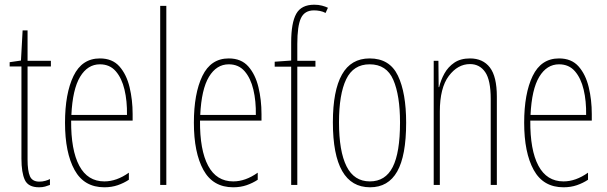

<svg xmlns="http://www.w3.org/2000/svg" viewBox="-20 -785 2578 815"><path d="M147 -14Q160 -14 172.5 -17.5Q185 -21 192 -25V0Q182 4 171 7Q160 10 146 10Q100 10 85.5 -21Q71 -52 71 -112V-503H21V-521L69 -528L76 -656H97V-527H196V-503H97V-108Q97 -60 107 -37Q117 -14 147 -14Z M404 -537Q457 -537 487 -503Q517 -469 530 -415Q543 -361 543 -301V-273H282Q281 -148 316.5 -81.5Q352 -15 423 -15Q475 -15 527 -52V-22Q506 -8 480 1Q454 10 423 10Q337 10 296.5 -63.5Q256 -137 256 -264Q256 -388 292 -462.5Q328 -537 404 -537ZM404 -512Q352 -512 320 -459Q288 -406 283 -297H519Q520 -356 508.5 -404.5Q497 -453 471.5 -482.5Q446 -512 404 -512Z M686 0H660V-760H686Z M951 -537Q1004 -537 1034 -503Q1064 -469 1077 -415Q1090 -361 1090 -301V-273H829Q828 -148 863.5 -81.5Q899 -15 970 -15Q1022 -15 1074 -52V-22Q1053 -8 1027 1Q1001 10 970 10Q884 10 843.5 -63.5Q803 -137 803 -264Q803 -388 839 -462.5Q875 -537 951 -537ZM951 -512Q899 -512 867 -459Q835 -406 830 -297H1066Q1067 -356 1055.5 -404.5Q1044 -453 1018.5 -482.5Q993 -512 951 -512Z M1319 -502H1242V0H1216V-502H1146V-523L1216 -528V-605Q1216 -688 1237.5 -726.5Q1259 -765 1314 -765Q1332 -765 1347 -761Q1362 -757 1372 -752L1362 -730Q1351 -736 1338 -738.5Q1325 -741 1313 -741Q1273 -741 1257.5 -708Q1242 -675 1242 -598V-527H1319Z M1704 -264Q1704 -124 1666 -57Q1628 10 1551 10Q1393 10 1393 -266Q1393 -400 1431.5 -468.5Q1470 -537 1549 -537Q1634 -537 1669 -464Q1704 -391 1704 -264ZM1419 -266Q1419 -143 1451 -79Q1483 -15 1550 -15Q1616 -15 1647 -76Q1678 -137 1678 -265Q1678 -380 1649.5 -446Q1621 -512 1549 -512Q1480 -512 1449.5 -448.5Q1419 -385 1419 -266Z M1975 -537Q2030 -537 2059.5 -498.5Q2089 -460 2089 -375V0H2063V-365Q2063 -445 2039.5 -479Q2016 -513 1975 -513Q1923 -513 1885 -462.5Q1847 -412 1847 -311V0H1821V-527H1841L1842 -415H1844Q1851 -445 1866.5 -473Q1882 -501 1908.5 -519Q1935 -537 1975 -537Z M2353 -537Q2406 -537 2436 -503Q2466 -469 2479 -415Q2492 -361 2492 -301V-273H2231Q2230 -148 2265.5 -81.5Q2301 -15 2372 -15Q2424 -15 2476 -52V-22Q2455 -8 2429 1Q2403 10 2372 10Q2286 10 2245.5 -63.5Q2205 -137 2205 -264Q2205 -388 2241 -462.5Q2277 -537 2353 -537ZM2353 -512Q2301 -512 2269 -459Q2237 -406 2232 -297H2468Q2469 -356 2457.5 -404.5Q2446 -453 2420.5 -482.5Q2395 -512 2353 -512Z"/></svg>

Font: Noto Sans Lao ExtraCondensed Thin
Style: Regular
Weight: 100
Width: 2
Designer: Monotype Design Team
Foundry: Monotype Imaging Inc.
Version: Version 2.003; ttfautohint (v1.8.4.7-5d5b)